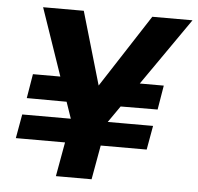

<svg xmlns="http://www.w3.org/2000/svg" viewBox="-51 -752 828 804"><g transform="rotate(5 363.0 -350.0)"><path d="M32 -144 50 -245H600L582 -144ZM292 -314 63 -315 80 -417H307ZM417 -314 437 -417H630L613 -315ZM213 0 256 -240 98 -700H269L366 -367L343 -370L557 -700H726L406 -240L363 0Z"/></g></svg>

Font: DM Sans 18pt Black
Style: Italic
Weight: 900
Italic angle: -10°
Designer: Colophon Foundry, Jonny Pinhorn
Foundry: Colophon Foundry
Version: Version 4.004;gftools[0.9.30]